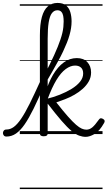

<svg xmlns="http://www.w3.org/2000/svg" viewBox="-135 -914 734 1309"><path d="M-91 17Q-103 17 -109 9.5Q-115 2 -115 -7Q-115 -16 -109 -23.5Q-103 -31 -91 -31Q-65 -31 -41 -48.5Q-17 -66 9.5 -105Q36 -144 68 -208.5Q100 -273 143 -368Q149 -382 155.5 -374.5Q162 -367 165 -352.5Q168 -338 164 -327Q126 -238 94 -173Q62 -108 33 -66Q4 -24 -26 -3.5Q-56 17 -91 17ZM163 15Q150 15 143.5 10.5Q137 6 137 -4V-672Q137 -749 150.5 -798Q164 -847 191 -870.5Q218 -894 257 -894Q294 -894 315 -877Q336 -860 344.5 -831Q353 -802 353 -768Q353 -746 349.5 -723Q346 -700 339 -675Q332 -650 321 -622.5Q310 -595 295.5 -564Q281 -533 261.5 -497.5Q242 -462 219 -421.5Q196 -381 168 -334L163 -394Q184 -434 201.5 -469.5Q219 -505 233.5 -536.5Q248 -568 258.5 -594.5Q269 -621 277 -644.5Q285 -668 290 -689Q295 -710 297 -730Q299 -750 299 -768Q299 -788 296 -805Q293 -822 283.5 -833Q274 -844 256 -844Q234 -844 219 -824.5Q204 -805 197 -762Q190 -719 190 -650V-4Q190 6 183.5 10.5Q177 15 163 15ZM450 19Q427 19 404 10.5Q381 2 352.5 -21.5Q324 -45 284.5 -90.5Q245 -136 188 -210L177 -206L183 -240Q229 -251 273 -268.5Q317 -286 353 -308Q389 -330 410.5 -356.5Q432 -383 432 -413Q432 -440 417 -453.5Q402 -467 377 -467Q346 -467 313.5 -443.5Q281 -420 250 -369Q219 -318 189 -237L172 -272Q194 -349 226.5 -404Q259 -459 300 -488.5Q341 -518 389 -518Q435 -518 460.5 -490.5Q486 -463 486 -420Q486 -387 470.5 -359.5Q455 -332 429.5 -309Q404 -286 372.5 -268Q341 -250 308.5 -237.5Q276 -225 249 -216Q296 -156 328.5 -119.5Q361 -83 383.5 -63.5Q406 -44 422.5 -37Q439 -30 454 -30Q475 -30 493.5 -45Q512 -60 538 -97Q544 -106 550.5 -107.5Q557 -109 566 -104Q576 -99 578 -91.5Q580 -84 575 -76Q543 -19 509 0Q475 19 450 19ZM0 365H564V375H0ZM0 -20H564V0H0ZM0 -505H564V-500H0ZM0 -885H564V-875H0Z"/></svg>

Font: Playwrite AT Guides
Style: Regular
Weight: 400
Designer: Veronika Burian, José Scaglione
Foundry: TypeTogether
Version: Version 1.003